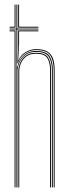

<svg xmlns="http://www.w3.org/2000/svg" viewBox="-20 -820 317 840"><path d="M51.8 0V-691H22V-695H51.8V-800H55.8V-695H148V-691H55.8V-608.5L53.8 -527.8H55.8Q61.5 -556.5 83.1 -576.8Q104.8 -597 138 -597Q182 -597 196.5 -574.8Q211 -552.5 211 -514V0H207V-514Q207 -552 192.8 -572.5Q178.5 -593 138 -593Q108.5 -593 90.5 -579Q72.5 -565 64.4 -545.4Q56.2 -525.8 56.2 -508.8V0ZM43.8 0V-683H22V-687H47.8V0ZM60.2 0V-508.8Q60.2 -525.8 67.8 -544.4Q75.2 -563 92.4 -576Q109.5 -589 138 -589Q176 -589 189.5 -569.6Q203 -550.2 203 -514V0H199V-514Q199 -548.2 186.4 -566.6Q173.8 -585 138 -585Q111.2 -585 95 -572.9Q78.8 -560.8 71.5 -543.1Q64.2 -525.5 64.2 -508.8V0ZM215 0V-514Q215 -554.2 199.8 -577.6Q184.5 -601 138 -601Q110.2 -601 88.4 -585.6Q66.5 -570.2 57.8 -542.5H55.8L59.5 -616V-687H148V-683H63.5V-628.8L59.5 -555.5H60.5Q69.2 -577.8 91.1 -591.4Q113 -605 138 -605Q169.8 -605 187.2 -594.5Q204.8 -584 211.9 -563.6Q219 -543.2 219 -514V0ZM22 -699V-703H43.8V-800H47.8V-699ZM59.5 -699V-800H63.5V-703H148V-699Z"/></svg>

Font: Big Shoulders Inline Display Thin Thin
Style: Regular
Weight: 250
Version: Version 2.002